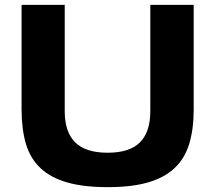

<svg xmlns="http://www.w3.org/2000/svg" viewBox="-20 -762 887 792"><path d="M424 10Q325 10 257 -9.5Q189 -29 147 -68.5Q105 -108 87 -168.5Q69 -229 69 -311V-742H247V-303Q247 -218 290 -175Q333 -132 424 -132Q515 -132 557.5 -175Q600 -218 600 -303V-742H779V-311Q779 -229 760.5 -168.5Q742 -108 700 -68.5Q658 -29 590.5 -9.5Q523 10 424 10Z"/></svg>

Font: Encode Sans Wide
Style: Bold
Weight: 700
Designer: Pablo Impallari, Andres Torresi
Foundry: Pablo Impallari, Andres Torresi
Version: Version 1.000; ttfautohint (v1.00) -l 8 -r 50 -G 200 -x 14 -